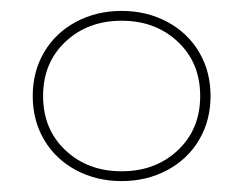

<svg xmlns="http://www.w3.org/2000/svg" viewBox="-20 -764 447 352"><path d="M203 -432Q157 -432 119.5 -452Q82 -472 61 -507.5Q40 -543 40 -588Q40 -633 61 -668.5Q82 -704 119.5 -724Q157 -744 203 -744Q249 -744 286.5 -724Q324 -704 345 -668.5Q366 -633 366 -588Q366 -543 345 -507.5Q324 -472 286.5 -452Q249 -432 203 -432ZM203 -450Q265 -450 306 -488.5Q347 -527 347 -588Q347 -649 306 -687.5Q265 -726 203 -726Q141 -726 100 -687.5Q59 -649 59 -588Q59 -527 100 -488.5Q141 -450 203 -450Z"/></svg>

Font: Montserrat
Style: Regular
Weight: 400
Designer: Julieta Ulanovsky
Foundry: Julieta Ulanovsky
Version: Version 8.000